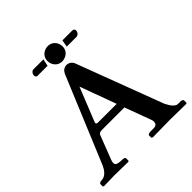

<svg xmlns="http://www.w3.org/2000/svg" viewBox="-214 -970 1127 1127"><g transform="rotate(-45 349.5 -406.5)"><path d="M440.9 -776.9H524.9Q538.1 -775.4 539.1 -762.2Q539.1 -745.1 524.4 -735.8Q519.5 -733.4 516.1 -732.9H433.1ZM273.9 -732.9H189Q177.7 -734.4 176.8 -748Q176.8 -764.6 190.9 -774.4Q195.3 -776.9 199.2 -776.9H283.2ZM252.9 -288.1H402.8L319.8 -514.2L233.9 -299.8Q233.9 -290 242.2 -288.6Q246.6 -288.1 252.9 -288.1ZM147.9 -79.1Q136.2 -47.9 152.3 -39.6Q166 -33.2 194.8 -33.2Q215.3 -32.2 215.8 -22.9V-2.9L210.9 1Q210.4 1 95.2 -1L9.8 1L2 -2V-22.9Q5.4 -32.7 22 -33.2Q54.2 -33.2 78.6 -71.3Q84.5 -81.1 88.9 -90.8L312 -627Q325.7 -656.2 354 -658.2Q386.7 -656.7 398.9 -627L601.1 -90.8Q627.4 -37.1 653.8 -33.2H682.1Q696.3 -29.3 696.8 -22.9V-2.9L691.9 1Q690.9 1 558.1 -1L414.1 1L405.8 -3.9V-22.9Q407.7 -32.7 432.1 -33.2H459Q482.9 -35.2 483.9 -59.1Q483.4 -69.8 481.9 -73.2L419.9 -241.2H235.8Q213.4 -241.2 208 -232.4Q206.5 -229.5 205.1 -227.1ZM293 -752Q293 -790 327.6 -807.6Q341.3 -814 355 -814Q393.1 -814 410.6 -779.8Q417 -766.1 417 -752Q417 -713.9 382.3 -696.8Q368.7 -690.4 355 -689.9Q316.9 -689.9 299.3 -724.6Q293 -737.8 293 -752Z"/></g></svg>

Font: Linux Libertine O
Style: Semibold
Weight: 700
Designer: Philipp H. Poll
Foundry: Philipp H. Poll
Version: Version 5.0.0